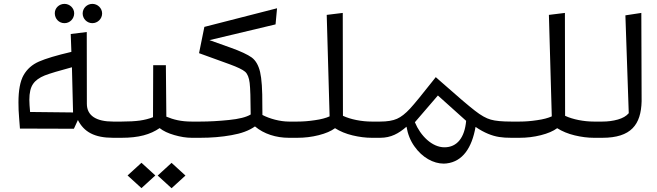

<svg xmlns="http://www.w3.org/2000/svg" viewBox="-20 -722 3441 1006"><path d="M317.9 -600.6C345.7 -600.6 368.7 -623.5 368.7 -652.3C368.7 -679.7 345.2 -701.7 317.9 -701.7C290 -701.7 267.1 -680.2 267.1 -652.8C267.1 -623.5 289.1 -600.6 317.9 -600.6ZM463.9 -600.6C491.7 -600.6 515.1 -623.5 515.1 -651.4C515.1 -679.2 491.7 -701.7 463.9 -701.7C436 -701.7 413.1 -679.2 413.1 -651.4C413.1 -623.5 436 -600.6 463.9 -600.6ZM572.8 -85C484.4 -85 435.1 -115.7 435.1 -178.2L434.6 -554.2L350.6 -543.9L354 -450.2C276.4 -432.1 219.7 -415 184.1 -399.4C148.4 -383.8 121.6 -359.9 103.5 -328.1C85.4 -295.9 76.7 -248 76.7 -185.1C76.7 -159.2 77.6 -132.3 80.1 -105L84.5 -48.3L367.2 -47.4L388.2 -93.3C419.9 -30.8 474.6 0 572.8 0H616.7V-85ZM137.7 -135.3C135.3 -161.1 133.8 -182.6 133.8 -199.2C133.8 -235.8 140.1 -263.2 153.3 -282.2C166 -300.8 186.5 -315.4 214.4 -326.7C242.2 -337.4 289.6 -351.6 356.9 -369.6L362.8 -132.8Z M572.8 -85V0H616.7C707 0 767.6 -17.1 816.4 -50.8C835.4 -35.6 861.3 -23.4 893.6 -14.2C925.8 -4.9 956.1 0 984.9 0H1028.8V-85H984.9C928.2 -85 889.2 -95.2 851.6 -110.8L849.1 -380.4H782.7L781.7 -107.9C760.3 -99.6 737.3 -93.8 712.9 -90.3C688 -86.9 656.2 -85 616.7 -85ZM648.4 197.3 721.2 263.7 793.9 197.3 721.2 130.9ZM806.2 197.8 878.9 264.2 951.7 197.8 878.9 131.3Z M1293.5 -122.1C1270 -107.9 1231.9 -98.6 1179.7 -93.3C1127 -87.9 1076.7 -85 1028.8 -85H984.9V0H1028.8C1086.4 0 1141.1 -4.4 1192.4 -13.7C1243.7 -22.5 1285.2 -37.6 1315.9 -59.6C1362.8 -20 1426.8 0 1493.7 0H1537.6V-85H1493.7C1447.3 -85 1393.6 -99.6 1355 -119.6L1354.5 -171.4C1355 -252 1351.1 -309.6 1342.8 -344.7C1334.5 -379.9 1319.8 -405.3 1298.8 -420.9C1277.8 -436 1240.7 -453.6 1187 -472.7L1077.6 -511.7L1423.8 -594.2L1431.6 -678.7L1050.8 -581.1L1022.9 -443.4L1184.6 -384.8C1224.6 -370.1 1251 -357.4 1264.2 -346.2C1276.9 -335 1284.7 -315.4 1288.1 -287.6C1291.5 -259.8 1293 -204.6 1293.5 -122.1Z M1775.9 -654.3 1691.9 -644 1707 -112.3C1687.5 -103.5 1662.1 -96.7 1630.4 -92.3C1598.6 -87.4 1567.9 -85 1537.6 -85H1493.7V0H1537.6C1576.2 0 1613.3 -4.4 1649.9 -13.7C1686.5 -22.9 1714.8 -35.2 1735.4 -50.3C1761.7 -33.7 1792.5 -21 1827.1 -12.7C1861.8 -4.4 1895.5 0 1927.7 0H1971.7V-85H1927.7C1875 -85 1817.4 -96.2 1776.9 -115.2Z M2319.8 134.3C2404.3 124.5 2452.6 52.2 2471.7 -57.1C2495.1 -41 2517.1 -29.3 2537.1 -21C2577.1 -4.4 2610.8 0 2659.2 0H2703.1V-85H2659.2C2610.8 -85 2575.2 -88.4 2551.8 -95.2C2527.8 -101.6 2500 -117.2 2468.3 -142.1C2436 -167 2377.4 -216.8 2292 -292.5C2282.2 -300.8 2272.9 -309.6 2263.2 -317.9L2249 -299.8C2192.4 -228 2152.3 -178.7 2128.4 -152.8C2104.5 -127 2081.5 -108.9 2060.1 -99.6C2038.1 -89.8 2008.8 -85 1971.7 -85H1927.7V0H1971.7C2028.8 0 2068.8 -22.5 2109.9 -58.1C2116.7 -18.6 2130.4 15.6 2151.4 44.9C2192.4 103.5 2251 135.3 2305.2 135.3C2308.6 135.3 2313.5 134.8 2319.8 134.3ZM2308.6 49.8C2244.1 49.8 2183.1 -10.3 2153.8 -81.5L2274.4 -221.7L2422.4 -88.9C2414.6 -1.5 2375.5 49.8 2308.6 49.8Z M2939.9 -654.3 2856 -644 2871.1 -112.3C2851.6 -103.5 2826.2 -96.7 2794.4 -92.3C2762.7 -87.4 2731.9 -85 2701.7 -85H2657.7V0H2701.7C2740.2 0 2777.3 -4.4 2814 -13.7C2850.6 -22.9 2878.9 -35.2 2899.4 -50.3C2925.8 -33.7 2956.5 -21 2991.2 -12.7C3025.9 -4.4 3059.6 0 3091.8 0H3135.7V-85H3091.8C3039.1 -85 2981.4 -96.2 2940.9 -115.2Z M3274.4 -128.9C3261.7 -113.8 3242.7 -103 3217.3 -95.7C3191.4 -88.4 3164.6 -85 3135.7 -85H3091.8V0H3135.7C3286.6 0 3338.9 -68.8 3341.8 -191.9L3340.3 -654.3L3256.8 -641.6Z"/></svg>

Font: SG Kara Light
Style: Regular
Weight: 400
Designer: Damoon Khanjanzadeh
Version: Version 1.000